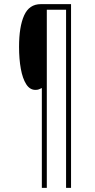

<svg xmlns="http://www.w3.org/2000/svg" viewBox="-20 -780 460 927"><path d="M323 127H299V-733H206V127H182V-355Q174 -351 167.5 -348.5Q161 -346 151 -346Q124 -346 106.5 -373.5Q89 -401 80.5 -448Q72 -495 72 -554Q72 -651 96.5 -705.5Q121 -760 177 -760H323Z"/></svg>

Font: Noto Sans Thai ExtCond Thin
Style: Regular
Weight: 100
Width: 2
Designer: Monotype Design Team
Foundry: Monotype Imaging Inc.
Version: Version 2.002; ttfautohint (v1.8.4.7-5d5b)